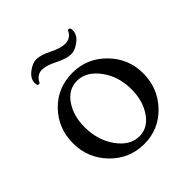

<svg xmlns="http://www.w3.org/2000/svg" viewBox="-162 -696 822 822"><g transform="rotate(-45 249.0 -285.0)"><path d="M313.5 -536.1Q348.6 -536.1 363.3 -569.3Q365.2 -570.3 369.1 -570.3Q377.9 -570.3 377.9 -554.7Q377.9 -527.3 351.1 -506.8Q324.2 -486.3 301.8 -486.3Q273.4 -486.3 232.4 -507.3Q191.4 -528.3 165 -528.3Q132.8 -528.3 117.2 -494.1Q115.2 -493.2 111.3 -493.2Q102.5 -493.2 102.5 -508.8Q102.5 -536.1 129.4 -556.6Q156.2 -577.1 178.7 -577.1Q206.1 -577.1 246.1 -556.6Q286.1 -536.1 313.5 -536.1ZM237.3 -388.7Q185.5 -388.7 152.8 -341.3Q120.1 -293.9 120.1 -225.6Q120.1 -145.5 161.6 -88.4Q203.1 -31.2 258.8 -31.2Q310.5 -31.2 343.8 -80.1Q377 -128.9 377 -197.3Q377 -276.4 335 -332.5Q293 -388.7 237.3 -388.7ZM248 -426.8Q335.9 -426.8 398.4 -363.3Q460.9 -299.8 460.9 -210.9Q460.9 -121.1 399.9 -57.1Q338.9 6.8 250 6.8Q161.1 6.8 98.6 -57.1Q36.1 -121.1 36.1 -210.9Q36.1 -301.8 96.7 -364.3Q157.2 -426.8 248 -426.8Z"/></g></svg>

Font: Crimson Text
Style: Regular
Weight: 400
Version: Version 0.13